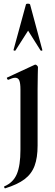

<svg xmlns="http://www.w3.org/2000/svg" viewBox="-20 -750 303 1052"><path d="M188 -382Q188 -370 187 -342Q186 -314 186 -262V48Q186 114 169.5 158.5Q153 203 114.5 232Q76 261 8 282Q6 283 3.5 277.5Q1 272 4 271Q53 250 72.5 203Q92 156 92 71V-260Q92 -293 86 -308.5Q80 -324 63 -324Q56 -324 46.5 -321Q37 -318 26 -313Q22 -312 19 -318Q16 -324 19 -325L170 -395Q172 -396 173 -396Q178 -396 183 -391Q188 -386 188 -382ZM212 -476Q214 -474 209 -472.5Q204 -471 202 -474L134 -582L65 -474Q64 -471 58.5 -472.5Q53 -474 54 -476L122 -725Q123 -730 133 -730Q143 -730 145 -725Z"/></svg>

Font: Cormorant Infant Light
Style: Bold
Weight: 700
Version: Version 4.001